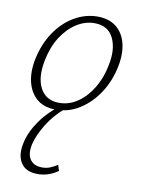

<svg xmlns="http://www.w3.org/2000/svg" viewBox="-81 -472 605 819"><g transform="rotate(10 221.5 -63.0)"><path d="M168 6Q117 6 86 -20Q55 -46 44 -91Q33 -136 45 -193Q59 -259 93 -309.5Q127 -360 175 -388Q223 -416 275 -416Q325 -416 356.5 -391Q388 -366 399 -321.5Q410 -277 398 -219Q385 -156 351.5 -105Q318 -54 270.5 -24Q223 6 168 6ZM177 -25Q220 -25 257 -50.5Q294 -76 320.5 -120Q347 -164 357 -217Q373 -289 350 -337.5Q327 -386 267 -386Q227 -386 190 -362.5Q153 -339 125.5 -296.5Q98 -254 86 -195Q70 -117 95 -71Q120 -25 177 -25ZM139 290Q88 290 66.5 257Q45 224 57 170Q67 122 101 73Q135 24 191 -17L204 -2Q161 35 132.5 81.5Q104 128 94 169Q85 212 101 235.5Q117 259 154 259Q172 259 188 252.5Q204 246 219 236L227 261Q206 276 184 283Q162 290 139 290Z"/></g></svg>

Font: Ysabeau Office ExtraLight
Style: Italic
Weight: 250
Italic angle: -12°
Designer: Christian Thalmann (Catharsis Fonts)
Version: Version 2.001;gftools[0.9.30]; featfreeze: tnum,lnum,ss02